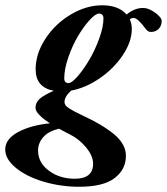

<svg xmlns="http://www.w3.org/2000/svg" viewBox="-103 -445 638 734"><path d="M199.7 269Q129.9 269 64.5 249.8Q-1 230.5 -42 197Q-83 163.6 -83 126.5Q-83 86.4 -34.2 60.1Q14.6 33.7 87.9 26.4Q32.7 -9.8 32.7 -32.7Q32.7 -52.7 48.3 -66.9Q64 -81.1 102.5 -98.1Q33.2 -110.8 33.2 -180.2Q33.2 -239.3 70.3 -296.4Q107.4 -353.5 167 -389.2Q226.6 -424.8 287.6 -424.8Q350.1 -424.8 380.9 -389.6Q411.6 -414.6 443.8 -414.6Q460 -414.6 478.3 -404.1Q496.6 -393.6 508.3 -379.9Q515.1 -372.1 515.1 -364.7Q515.1 -346.7 503.7 -334.7Q492.2 -322.8 473.6 -322.8Q462.9 -322.8 454.1 -334.5Q423.3 -376.5 407.7 -376.5Q399.4 -376.5 393.1 -370.6Q400.9 -355 400.9 -334.5Q400.9 -286.1 366.7 -234.6Q332.5 -183.1 278.6 -146Q224.6 -108.9 168.9 -98.6Q143.6 -75.7 143.6 -55.2Q143.6 -48.3 147.9 -42.2Q152.3 -36.1 164.1 -29.1Q175.8 -22 181.9 -18.8Q188 -15.6 206.1 -6.8Q291.5 32.7 335 69.8Q378.4 106.9 378.4 150.9Q378.4 202.6 335.2 235.8Q292 269 199.7 269ZM159.2 -127.4Q171.4 -127.4 194.1 -153.6Q216.8 -179.7 238.5 -216.6Q260.3 -253.4 276.4 -297.9Q292.5 -342.3 292.5 -374.5Q292.5 -393.1 275.4 -393.1Q262.2 -393.1 239.5 -368.2Q216.8 -343.3 195.3 -307.1Q173.8 -271 158.2 -225.8Q142.6 -180.7 142.6 -145.5Q142.6 -127.4 159.2 -127.4ZM42.5 130.4Q42.5 176.8 83.7 207.5Q125 238.3 183.1 238.3Q252.9 238.3 252.9 180.7Q252.9 151.4 226.6 119.1Q200.2 86.9 165 69.3Q140.6 57.1 122.6 46.9Q82 56.6 62.3 79.3Q42.5 102.1 42.5 130.4Z"/></svg>

Font: Elstob 18pt ExtraBold
Style: Italic
Weight: 800
Italic angle: -20°
Designer: Peter S. Baker
Version: Version 1.015